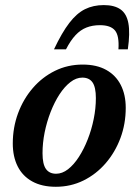

<svg xmlns="http://www.w3.org/2000/svg" viewBox="-20 -704 531 736"><path d="M297 -456.5Q350.5 -456.5 387.2 -436Q424 -415.5 443 -378.2Q462 -341 462 -290.5Q462 -229.5 441.8 -175Q421.5 -120.5 385 -78.2Q348.5 -36 299.8 -12Q251 12 194 12Q140.5 12 103.5 -8.5Q66.5 -29 47.8 -66.2Q29 -103.5 29 -154Q29 -215 49.2 -269.8Q69.5 -324.5 105.8 -366.5Q142 -408.5 190.8 -432.5Q239.5 -456.5 297 -456.5ZM195 -38Q218.5 -38 240.8 -55.2Q263 -72.5 282.2 -102.2Q301.5 -132 316.2 -169.5Q331 -207 339.2 -247.8Q347.5 -288.5 347.5 -328Q347.5 -369.5 334.8 -388Q322 -406.5 295.5 -406.5Q272 -406.5 249.8 -389.2Q227.5 -372 208.2 -342.5Q189 -313 174.2 -275.2Q159.5 -237.5 151.2 -196.8Q143 -156 143 -116.5Q143 -75 156 -56.5Q169 -38 195 -38ZM363 -607.5Q334.5 -607.5 311.5 -598.5Q288.5 -589.5 269.5 -569.2Q250.5 -549 233 -515H187Q217.5 -579.5 245.8 -616.2Q274 -653 305.8 -668.8Q337.5 -684.5 378 -684.5Q418.5 -684.5 442 -668Q465.5 -651.5 472.2 -614.5Q479 -577.5 470 -515H434Q437.5 -567 420.8 -587.2Q404 -607.5 363 -607.5Z"/></svg>

Font: Newsreader 16pt 16pt SemiBold
Style: Italic
Weight: 600
Italic angle: -17°
Version: Version 1.003